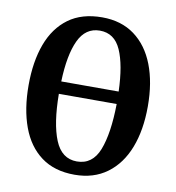

<svg xmlns="http://www.w3.org/2000/svg" viewBox="-82 -799 811 883"><g transform="rotate(10 323.5 -357.5)"><path d="M324 10Q230 10 168 -36Q106 -82 75.5 -165Q45 -248 45 -359Q45 -470 75.5 -552Q106 -634 168 -679.5Q230 -725 325 -725Q414 -725 476 -679.5Q538 -634 570 -551.5Q602 -469 602 -358Q602 -247 570 -164.5Q538 -82 475.5 -36Q413 10 324 10ZM458 -402Q454 -526 423.5 -594.5Q393 -663 325 -663Q258 -663 226 -594.5Q194 -526 190 -402ZM324 -52Q397 -52 427 -129Q457 -206 459 -344H189Q190 -206 221.5 -129Q253 -52 324 -52Z"/></g></svg>

Font: Noto Serif ExtraCondensed
Style: Bold
Weight: 700
Width: 2
Designer: Monotype Design Team
Foundry: Monotype Imaging Inc.
Version: Version 2.014; ttfautohint (v1.8.4.7-5d5b)